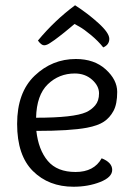

<svg xmlns="http://www.w3.org/2000/svg" viewBox="-20 -699 510 729"><path d="M265 -679Q312 -649 353.5 -611.5Q395 -574 395 -551.5Q395 -529 372 -519Q353 -543 326 -565.5Q299 -588 281 -598L263 -608Q257 -603 244.5 -592.5Q232 -582 224.5 -576Q217 -570 206 -561.5Q195 -553 187.5 -547.5Q180 -542 172 -537Q158 -527 147.5 -527Q137 -527 124 -545Q188 -622 265 -679ZM268 -475Q338 -475 381.5 -435.5Q425 -396 425 -350Q425 -304 411 -278Q397 -252 374.5 -237Q352 -222 310 -214Q246 -202 118 -202Q126 -130 161.5 -88Q197 -46 267 -46Q337 -46 366 -98Q406 -82 406 -54Q406 -26 360.5 -8Q315 10 259 10Q165 10 105 -49.5Q45 -109 45 -228.5Q45 -348 111.5 -411.5Q178 -475 268 -475ZM264 -420Q204 -420 161.5 -379Q119 -338 117 -252Q260 -252 307 -273Q327 -282 341.5 -299Q356 -316 356 -344.5Q356 -373 329.5 -396.5Q303 -420 264 -420Z"/></svg>

Font: Overlock Mod
Style: Regular
Weight: 400
Designer: Dario Muhafara
Foundry: Dario Manuel Muhafara
Version: Version 1.001